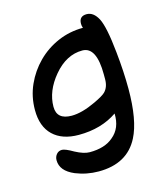

<svg xmlns="http://www.w3.org/2000/svg" viewBox="-91 -439 596 707"><g transform="rotate(-15 206.5 -85.5)"><path d="M199 200Q153 200 111 183Q59 161 59 120Q59 107 67 97.5Q75 88 88 88Q100 88 131 106Q163 123 185 123Q243 123 275 95Q312 65 310 9Q249 51 163 51Q100 51 65 17.5Q30 -16 30 -79Q30 -130 50 -174.5Q70 -219 104 -253Q138 -287 183 -306.5Q228 -326 279 -326Q276 -334 276 -342Q276 -371 305 -371Q331 -371 348 -339Q365 -306 375 -207Q379 -169 381 -133.5Q383 -98 383 -66Q383 54 351 116Q308 200 199 200ZM156 -24Q195 -24 248 -49Q265 -57 276 -63.5Q287 -70 292 -75Q309 -92 309 -122V-140Q309 -246 255 -246Q194 -246 146 -189Q99 -133 99 -73Q99 -24 156 -24Z"/></g></svg>

Font: Dongol
Style: Regular
Weight: 400
Designer: Abdo Mohamed and Ibrahim Hamdi
Foundry: Protype Foundry
Version: Version 1.000;hotconv 1.0.109;makeotfexe 2.5.65596